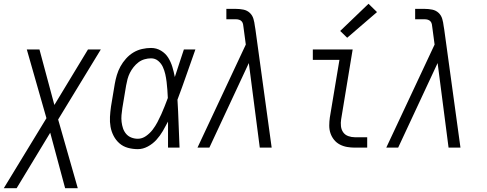

<svg xmlns="http://www.w3.org/2000/svg" viewBox="-58 -782 2578 1017"><path d="M-38 215 188 -156 84 -520H151L230 -226L408 -520H476L250 -149L354 215H287L208 -79L30 215Z M672 8Q645 8 619.5 1Q594 -6 575 -22.5Q556 -39 544 -62Q532 -85 527.5 -110.5Q523 -136 524.5 -163Q526 -190 530 -218L550 -338Q554 -361 561 -384.5Q568 -408 580 -430Q592 -452 609.5 -471.5Q627 -491 648.5 -504Q670 -517 694.5 -522.5Q719 -528 742 -528Q771 -528 795 -513.5Q819 -499 833 -476.5Q847 -454 855 -427.5Q863 -401 868 -374Q880 -411 892 -447.5Q904 -484 916 -520H977Q953 -453 930 -386.5Q907 -320 882 -254Q886 -191 888 -127Q890 -63 893 0H832Q832 -34 832 -68.5Q832 -103 832 -138Q819 -113 804.5 -88Q790 -63 770.5 -41.5Q751 -20 725 -6Q699 8 672 8ZM672 -47Q695 -47 715.5 -61.5Q736 -76 750.5 -95Q765 -114 776 -135Q787 -156 796.5 -177Q806 -198 814.5 -220Q823 -242 831 -263Q830 -285 828.5 -306Q827 -327 824.5 -348Q822 -369 817.5 -389Q813 -409 804.5 -427.5Q796 -446 780 -459.5Q764 -473 742 -473Q725 -473 707.5 -468Q690 -463 675.5 -452Q661 -441 649.5 -426.5Q638 -412 630 -396Q622 -380 617.5 -363Q613 -346 610 -329L590 -209Q587 -190 585.5 -172Q584 -154 586 -136.5Q588 -119 593.5 -102.5Q599 -86 610 -73Q621 -60 637.5 -53.5Q654 -47 672 -47Z M988 0 1244 -546 1232 -636Q1231 -645 1229.5 -653.5Q1228 -662 1222.5 -668.5Q1217 -675 1208.5 -677.5Q1200 -680 1191 -680H1141V-735H1191Q1212 -735 1231.5 -731Q1251 -727 1265 -714Q1279 -701 1284.5 -682Q1290 -663 1292 -644L1295 -626L1381 0H1318L1260 -448L1051 0Z M1822 0Q1801 0 1780.5 -3.5Q1760 -7 1742 -16.5Q1724 -26 1711.5 -41.5Q1699 -57 1692.5 -76Q1686 -95 1686 -116.5Q1686 -138 1689 -159L1740 -465H1599V-520H1810L1749 -150Q1746 -132 1748 -113.5Q1750 -95 1760 -81Q1770 -67 1787 -61Q1804 -55 1822 -55H1887V0ZM1781 -582 1744 -618 1894 -762 1939 -718Z M1988 0 2244 -546 2232 -636Q2231 -645 2229.5 -653.5Q2228 -662 2222.5 -668.5Q2217 -675 2208.5 -677.5Q2200 -680 2191 -680H2141V-735H2191Q2212 -735 2231.5 -731Q2251 -727 2265 -714Q2279 -701 2284.5 -682Q2290 -663 2292 -644L2295 -626L2381 0H2318L2260 -448L2051 0Z"/></svg>

Font: Iosevka SS04 Light
Style: Italic
Weight: 300
Italic angle: -9°
Monospace: yes
Designer: Belleve Invis
Foundry: Belleve Invis
Version: Version 19.0.0; ttfautohint (v1.8.4)